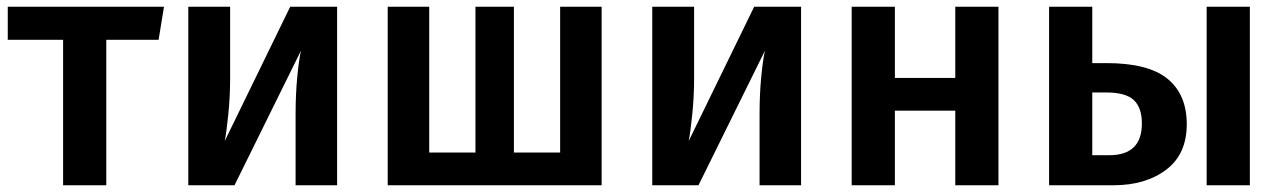

<svg xmlns="http://www.w3.org/2000/svg" viewBox="-20 -549 3799 569"><path d="M450 -431H295V0H167V-431H3V-529H466Z M979 0H856V-212Q856 -270 861 -321.5Q866 -373 872 -399L675 0H538V-529H662V-317Q662 -263 656.5 -209.5Q651 -156 646 -131L840 -529H979Z M1763 0H1129V-529H1252V-97H1389V-529H1503V-97H1640V-529H1763Z M2354 0H2231V-212Q2231 -270 2236 -321.5Q2241 -373 2247 -399L2050 0H1913V-529H2037V-317Q2037 -263 2031.5 -209.5Q2026 -156 2021 -131L2215 -529H2354Z M2811 -221H2632V0H2504V-529H2632V-318H2811V-529H2939V0H2811Z M3497 -181Q3497 -92 3436 -46Q3375 0 3280 0H3089V-529H3217V-362H3259Q3383 -362 3440 -315.5Q3497 -269 3497 -181ZM3684 -529V0H3556V-529ZM3364 -183Q3364 -230 3340 -252.5Q3316 -275 3258 -275H3217V-89H3267Q3364 -89 3364 -183Z"/></svg>

Font: Fira Sans Medium
Style: Regular
Weight: 500
Designer: bBox Type GmbH & Carrois Corporate GbR & Edenspiekermann AG
Foundry: bBox Type GmbH & Carrois Corporate GbR & Edenspiekermann AG
Version: Version 4.301